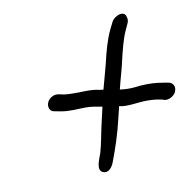

<svg xmlns="http://www.w3.org/2000/svg" viewBox="-64 -659 647 640"><g transform="rotate(-10 260.0 -339.5)"><path d="M420 -295C442 -295 455 -293 470 -290L479 -287C494 -284 512 -295 518 -308V-309C525 -325 516 -338 504 -341L494 -343C476 -346 458 -349 433 -349C419 -349 403 -348 389 -346C372 -344 355 -345 338 -347C345 -377 356 -412 362 -440C370 -474 379 -511 391 -537L402 -561C406 -570 404 -577 403 -581C398 -607 362 -592 353 -573L342 -551C326 -518 316 -480 307 -441C301 -417 292 -386 284 -356L270 -358C258 -361 244 -362 230 -362C204 -362 175 -360 153 -363L134 -367C128 -368 119 -368 111 -363C86 -349 89 -317 109 -314L130 -310C160 -304 188 -308 217 -308C235 -308 254 -304 271 -301L260 -253C251 -216 246 -180 237 -150C232 -134 210 -92 238 -85C258 -80 270 -104 274 -117C289 -156 305 -204 316 -252L326 -293C352 -286 389 -295 420 -295Z"/></g></svg>

Font: Stray Cat
Style: BdCnObl
Weight: 700
Version: Version 1.0